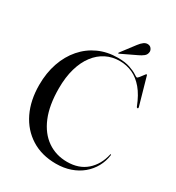

<svg xmlns="http://www.w3.org/2000/svg" viewBox="-207 -997 1044 1138"><g transform="rotate(30 315.0 -428.5)"><path d="M607.5 -192Q602 -148 581 -110Q560 -72 526.5 -44Q493 -16 448.2 -0.5Q403.5 15 350 15Q252.5 15 180.8 -30Q109 -75 70.2 -155Q31.5 -235 31.5 -341Q31.5 -423 55 -491.2Q78.5 -559.5 121.8 -609.2Q165 -659 224.5 -686Q284 -713 355.5 -713Q405.5 -713 438.5 -701.8Q471.5 -690.5 488.8 -679Q506 -667.5 509.5 -667.5Q514.5 -667.5 523.5 -678.8Q532.5 -690 540.8 -701.5Q549 -713 551 -713Q553 -713 554.5 -711.8Q556 -710.5 556.5 -706.5L609 -521Q610 -517.5 609.2 -515.2Q608.5 -513 606 -512Q603 -511.5 600.8 -513.2Q598.5 -515 597 -519Q571.5 -584.5 537.8 -624.5Q504 -664.5 463.5 -683.2Q423 -702 375.5 -702Q325 -702 282.5 -680.8Q240 -659.5 208.5 -618.2Q177 -577 159.8 -517.5Q142.5 -458 142.5 -381Q142.5 -266 175.2 -187.2Q208 -108.5 266.8 -68Q325.5 -27.5 402 -27.5Q482.5 -27.5 533.8 -72.5Q585 -117.5 602 -193Q603 -195 603.5 -196Q604 -197 605.5 -196.5Q606.5 -196.5 607 -195.2Q607.5 -194 607.5 -192ZM414.5 -834.5Q428.5 -853 442 -862.8Q455.5 -872.5 469.5 -871.5Q485 -870.5 493.2 -859.5Q501.5 -848.5 501 -837Q499.5 -817.5 485.2 -806.2Q471 -795 452.5 -786.5L349 -737Q348 -736.5 346 -736Q344 -735.5 343 -737Q342.5 -738 343 -739.8Q343.5 -741.5 344.5 -742.5Z"/></g></svg>

Font: Fraunces 120pt
Style: Regular
Weight: 400
Version: Version 1.000;[b76b70a41]